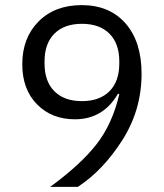

<svg xmlns="http://www.w3.org/2000/svg" viewBox="-20 -730 640 750"><path d="M533 -442Q533 -300 457.5 -182Q382 -64 284 0H176Q295 -87 357 -166.5Q419 -246 446 -362L441 -364Q383 -264 273 -264Q182 -264 124.5 -322.5Q67 -381 67 -479Q67 -582 130.5 -646Q194 -710 299 -710Q408 -710 470.5 -638.5Q533 -567 533 -442ZM446 -482V-490Q446 -560 407.5 -598.5Q369 -637 300 -637Q231 -637 192.5 -598.5Q154 -560 154 -490V-482Q154 -412 192.5 -373.5Q231 -335 300 -335Q369 -335 407.5 -373.5Q446 -412 446 -482Z"/></svg>

Font: Aneliza
Style: Regular
Weight: 400
Designer: Mike Abbink, Paul van der Laan, Pieter van Rosmalen
Foundry: Bold Monday
Version: Version 3.0